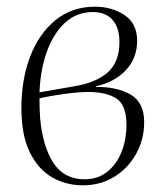

<svg xmlns="http://www.w3.org/2000/svg" viewBox="-20 -540 487 574"><path d="M228 14Q177 14 135.5 -10Q94 -34 69 -85Q44 -136 44 -217Q44 -302 70 -370.5Q96 -439 145.5 -479.5Q195 -520 264 -520Q314 -520 352 -495Q390 -470 390 -418Q390 -367 357 -331Q324 -295 267 -282V-280Q329 -281 370 -257.5Q411 -234 411 -175Q411 -124 387.5 -81Q364 -38 322.5 -12Q281 14 228 14ZM98 -264 202 -282Q268 -293 302.5 -324Q337 -355 337 -414Q337 -458 316 -481Q295 -504 258 -504Q210 -504 175.5 -473Q141 -442 121 -388Q101 -334 98 -264ZM233 -4Q272 -4 300 -26Q328 -48 343 -85Q358 -122 358 -167Q358 -226 328 -245.5Q298 -265 244 -265Q216 -265 174.5 -259.5Q133 -254 98 -246Q98 -228 98.5 -215.5Q99 -203 100 -186Q108 -101 140 -52.5Q172 -4 233 -4Z"/></svg>

Font: Literata 72pt ExtraLight
Style: Italic
Weight: 200
Italic angle: -2°
Designer: Latin by Veronika Burian and Jose Scaglione. Greek by Irene Vlachou. Cyrillic by Vera Evstafieva
Foundry: TypeTogether
Version: Version 3.002